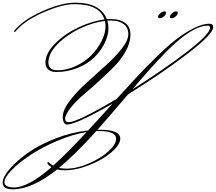

<svg xmlns="http://www.w3.org/2000/svg" viewBox="-435 -899 1610 1432"><path d="M891 -803Q891 -814 877.5 -814Q864 -814 848 -799.5Q832 -785 832 -774Q832 -763 845.5 -763Q859 -763 875 -776Q891 -789 891 -803ZM803 -803Q803 -814 789.5 -814Q776 -814 760 -799.5Q744 -785 744 -774Q744 -763 757.5 -763Q771 -763 787 -776Q803 -789 803 -803ZM1117 -708Q995 -708 800 -508Q693 -399 553 -233Q787 -380 959 -512.5Q1131 -645 1131 -691Q1131 -708 1117 -708ZM5 353Q35 359 57 359Q137 359 226.5 320.5Q316 282 373.5 230Q431 178 431 137Q431 78 304 78H284Q121 258 5 353ZM-83 315 -74 309Q-62 323 -38 336Q67 242 211 86Q109 102 -4.5 150Q-118 198 -203.5 254Q-289 310 -345.5 367Q-402 424 -402 459Q-402 499 -329 499Q-225 499 -51 348Q-77 332 -83 315ZM-74 -434Q-74 -375 -5.5 -375Q63 -375 130.5 -406.5Q198 -438 245.5 -486Q293 -534 322.5 -592.5Q352 -651 352 -704Q352 -723 347 -743Q258 -732 161 -686Q64 -640 -5 -570.5Q-74 -501 -74 -434ZM292 69H313Q462 69 462 135Q462 179 398.5 234.5Q335 290 235.5 330.5Q136 371 46 371Q14 371 -9 365Q-196 513 -340 513Q-415 513 -415 463Q-415 422 -363.5 362Q-312 302 -229 242.5Q-146 183 -24 135Q98 87 222 74Q314 -25 404 -126Q133 30 64 30Q44 30 36 0Q33 -12 33 -27Q33 -78 83.5 -145Q134 -212 206 -277.5Q278 -343 349.5 -407Q421 -471 471.5 -534Q522 -597 522 -645.5Q522 -694 486.5 -720Q451 -746 390 -746Q382 -746 375.5 -745.5Q369 -745 366 -745Q374 -718 374 -691Q374 -635 345.5 -577Q317 -519 268 -471Q219 -423 144 -392.5Q69 -362 -16 -362Q-55 -362 -75.5 -381Q-96 -400 -96 -432Q-96 -501 -24.5 -573.5Q47 -646 148.5 -694Q250 -742 344 -754Q308 -868 121 -868Q26 -868 -116.5 -804.5Q-259 -741 -323 -660L-332 -666Q-264 -751 -120 -815Q24 -879 125 -879Q226 -879 283.5 -845.5Q341 -812 362 -756Q372 -757 392 -757Q459 -757 498.5 -728Q538 -699 538 -640.5Q538 -582 504 -519.5Q470 -457 418.5 -404.5Q367 -352 305.5 -296Q244 -240 190 -194.5Q136 -149 96.5 -101Q57 -53 50 -16Q50 12 79 12Q142 12 436 -162Q529 -265 592.5 -333Q656 -401 739.5 -482Q823 -563 885 -610Q947 -657 1012 -689.5Q1077 -722 1127 -722Q1155 -722 1155 -696Q1155 -645 962 -497Q769 -349 521 -196Q357 -4 292 69Z"/></svg>

Font: Monsieur La Doulaise
Style: Regular
Weight: 400
Designer: Alejandro Paul
Foundry: Alejandro Paul
Version: Version 1.000